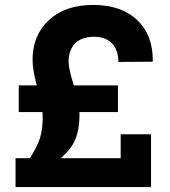

<svg xmlns="http://www.w3.org/2000/svg" viewBox="-20 -758 689 778"><path d="M43 0V-117H101Q131 -163 142 -199Q153 -235 153 -281L152 -304H56V-412H129Q112 -476 112 -515Q112 -616 178.5 -677Q245 -738 357 -738Q472 -738 536.5 -676Q601 -614 599 -508L460 -507Q459 -558 432.5 -583.5Q406 -609 361 -609Q311 -609 284.5 -582Q258 -555 258 -508Q258 -479 279 -412H458V-304H302V-289Q302 -235 285.5 -194Q269 -153 226 -117H469V-214H592V0Z"/></svg>

Font: Mona Sans
Style: Bold
Weight: 700
Designer: Deni Anggara
Foundry: GitHub
Version: Version 2.000;Glyphs 3.2.3 (3260)